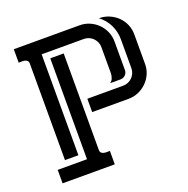

<svg xmlns="http://www.w3.org/2000/svg" viewBox="-117 -755 847 866"><g transform="rotate(-20 306.0 -322.0)"><path d="M355 -643.6Q380.4 -643.6 402.8 -633.8Q425.3 -624 441.9 -607.4Q458.5 -590.8 468.3 -568.4Q478 -545.9 478 -520.5V-383.3Q478 -370.1 468.3 -360.6Q458.5 -351.1 445.3 -351.1H395Q405.3 -357.9 409.4 -369.9Q413.6 -381.8 413.6 -393.1V-517.6Q413.6 -530.3 408.7 -541.5Q403.8 -552.7 395.5 -561Q387.2 -569.3 376 -574.2Q364.7 -579.1 352.1 -579.1H149.4V-94.7H85V-557.6Q85 -567.4 80.1 -572Q75.2 -576.7 68.4 -578.1Q61.5 -579.6 53.5 -579.3Q45.4 -579.1 39.1 -579.1V-643.6ZM244.1 -85.9Q244.1 -76.2 248.8 -71.8Q253.4 -67.4 260.5 -65.7Q267.6 -64 275.4 -64.2Q283.2 -64.5 289.6 -64.5V0H39.1V-64.5H179.7V-548.8H244.1ZM572.8 -378.9Q572.8 -353.5 563 -331.3Q553.2 -309.1 536.4 -292.5Q519.5 -275.9 497.1 -266.1Q474.6 -256.3 449.7 -256.3H274.4V-320.3H446.8Q459.5 -320.3 470.7 -325.2Q481.9 -330.1 490.2 -338.4Q498.5 -346.7 503.4 -357.9Q508.3 -369.1 508.3 -381.8V-520.5Q508.3 -557.1 492.7 -589.4Q477.1 -621.6 447.8 -643.6Q473.6 -643.6 496.3 -634Q519 -624.5 536.1 -607.9Q553.2 -591.3 563 -568.8Q572.8 -546.4 572.8 -520.5Z"/></g></svg>

Font: Isar CAT
Style: Regular
Weight: 400
Designer: Digitized by Peter Wiegel
Foundry: CAT-Fonts, Peter Wiegel
Version: Version 1.000; ttfautohint (v1.3)